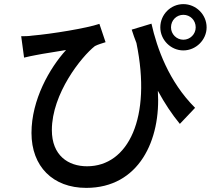

<svg xmlns="http://www.w3.org/2000/svg" viewBox="-20 -847 1040 933"><path d="M871 -827C810 -827 759 -777 759 -714C759 -653 810 -602 871 -602C932 -602 984 -653 984 -714C984 -777 932 -827 871 -827ZM871 -654C838 -654 811 -681 811 -714C811 -749 838 -775 871 -775C904 -775 931 -749 931 -714C931 -681 904 -654 871 -654ZM620 -703C627 -680 635 -659 643 -638C718 -274 603 -39 403 -39C312 -39 232 -91 232 -215C232 -392 376 -572 441 -623C456 -631 478 -637 493 -642L463 -731C402 -710 231 -682 137 -674C118 -671 99 -671 83 -671L97 -567C120 -572 134 -576 153 -579C191 -587 258 -596 301 -604C221 -516 133 -362 133 -201C133 -38 237 66 399 66C655 66 763 -166 747 -406C780 -345 816 -291 854 -245L928 -323C800 -451 743 -612 716 -732Z"/></svg>

Font: Spoqa Han Sans Neo Medium
Style: Regular
Weight: 500
Designer: [Spoqa Han Sans Neo] Dong-huui Kim  Younghwa Kang  Yujin Lee  [Noto Sans] Ryoko NISHIZUKA  (kana & ideographs); Paul D. 
Foundry: Spoqa (http://www.spoqa-han-sans.com)
Version: Version 1.000